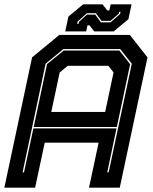

<svg xmlns="http://www.w3.org/2000/svg" viewBox="-37 -860 701 880"><path d="M-17 0 110 -597 235 -700H558L639 -597L512 0H371L415 -206H168L124 0ZM66.5 -70H73L116 -271.5H497L454.5 -70H461L567 -568L514 -635H253.5L172 -568ZM198 -347H445L483.5 -528L459.5 -558.5H273.5L236.5 -528ZM117.5 -278 178.5 -566 255 -628.5H510L559.5 -566L498.5 -278ZM262 -716 276.5 -784 344 -840H433L455 -812H464L470 -840H566L551.5 -772L484 -716H395L373 -744H364L358 -716ZM316.5 -751H323L325 -760L361.5 -793H399.5L425.5 -757.5H469.5L513.5 -796L515.5 -806H509L507 -797L469.5 -764.5H428L402.5 -799.5H361.5L318.5 -761Z"/></svg>

Font: Tourney ExtraBold
Style: Italic
Weight: 800
Italic angle: -12°
Version: Version 1.015